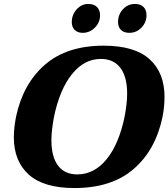

<svg xmlns="http://www.w3.org/2000/svg" viewBox="-20 -941 852 971"><path d="M343 -829Q343 -866 367.5 -893.5Q392 -921 427 -921Q455 -921 470.5 -905.5Q486 -890 486 -864Q486 -828 460 -801.5Q434 -775 398 -775Q372 -775 357.5 -790Q343 -805 343 -829ZM577 -829Q577 -867 601.5 -894Q626 -921 663 -921Q691 -921 706 -905.5Q721 -890 721 -864Q721 -828 695.5 -801.5Q670 -775 634 -775Q606 -775 591.5 -790Q577 -805 577 -829ZM50 -247Q50 -293 61 -350Q96 -517 207 -613.5Q318 -710 504 -710Q661 -710 736.5 -641.5Q812 -573 812 -451Q812 -401 802 -350Q767 -182 655.5 -86Q544 10 357 10Q201 10 125.5 -58Q50 -126 50 -247ZM610 -350Q623 -420 623 -467Q623 -552 589 -597.5Q555 -643 490 -643Q406 -643 344 -566Q282 -489 253 -350Q240 -279 240 -232Q240 -148 273.5 -103.5Q307 -59 371 -59Q456 -59 518.5 -135Q581 -211 610 -350Z"/></svg>

Font: Taviraj ExtraBold
Style: Italic
Weight: 800
Italic angle: -12°
Designer: Katatrad Team
Foundry: CadsonDemak
Version: Version 1.001